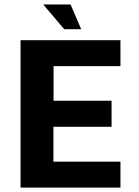

<svg xmlns="http://www.w3.org/2000/svg" viewBox="-20 -849 631 869"><path d="M73 0V-667H525.2V-549.8H222.4V-393H485V-275H221.8V-117.2H525.2V0ZM270.6 -716.8 175.6 -828.8H299.4L347.4 -716.8Z"/></svg>

Font: Maven Pro VF Beta
Style: Regular
Weight: 400
Designer: Joe Prince
Foundry: Joe Prince
Version: Version 2.002